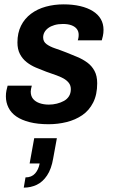

<svg xmlns="http://www.w3.org/2000/svg" viewBox="-20 -558 518 881"><path d="M203 12Q153 12 116 2.5Q79 -7 55 -23.5Q31 -40 19 -64Q7 -88 7 -116Q7 -130 9.5 -142.5Q12 -155 15 -165H126Q124 -158 122.5 -150.5Q121 -143 121 -138Q121 -117 132 -104Q143 -91 162 -84.5Q181 -78 204 -78Q223 -78 241 -82.5Q259 -87 273.5 -95Q288 -103 296.5 -116.5Q305 -130 305 -149Q305 -166 295.5 -178Q286 -190 270.5 -198.5Q255 -207 234.5 -214Q214 -221 192 -229Q168 -238 144.5 -248Q121 -258 102 -273Q83 -288 71.5 -310Q60 -332 60 -363Q60 -407 76.5 -440Q93 -473 122.5 -495Q152 -517 190.5 -527.5Q229 -538 272 -538Q314 -538 348 -530Q382 -522 406 -507Q430 -492 442.5 -470.5Q455 -449 455 -421Q455 -406 452 -392.5Q449 -379 447 -373H337Q340 -383 340.5 -389Q341 -395 341 -398Q341 -414 332.5 -425Q324 -436 308 -442Q292 -448 269 -448Q247 -448 230 -443Q213 -438 201.5 -429.5Q190 -421 184 -410Q178 -399 178 -386Q178 -367 193.5 -355.5Q209 -344 233 -336Q257 -328 285 -317Q310 -307 335 -296.5Q360 -286 380.5 -271Q401 -256 413.5 -233Q426 -210 426 -176Q426 -124 407.5 -87.5Q389 -51 357.5 -29.5Q326 -8 286 2Q246 12 203 12ZM89 303 97 256Q125 256 141 238Q157 220 162 192H116L137 76H241L224 169Q216 217 196 247Q176 277 148.5 290Q121 303 89 303Z"/></svg>

Font: Archivo SemiCondensed SemiBold
Style: Italic
Weight: 600
Width: 4
Italic angle: -10°
Designer: Hector Gatti
Foundry: Omnibus-Type
Version: Version 2.001